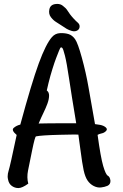

<svg xmlns="http://www.w3.org/2000/svg" viewBox="-20 -952 629 978"><path d="M463.9 -319.8Q472.2 -319.3 490 -315.9Q507.8 -312.5 518.6 -303.2Q529.3 -293.9 519.8 -284.4Q510.3 -274.9 497.8 -272.5Q485.4 -270 477.1 -265.1Q492.7 -150.9 505.6 -106.7Q518.6 -62.5 529.3 -56.9Q540 -51.3 542.5 -32.2V-29.3Q542.5 -12.7 527.3 -5.4Q512.2 1 494.1 2.9Q476.1 4.9 457.3 -4.6Q438.5 -14.2 426 -32.5Q413.6 -50.8 406.2 -84.2Q398.9 -117.7 389.4 -191.4Q379.9 -265.1 379.2 -266.4Q378.4 -267.6 284.9 -265.4Q191.4 -263.2 163.1 -257.3Q157.7 -254.9 143.8 -186.8Q129.9 -118.7 122.8 -83.3Q115.7 -47.9 124 -16.6Q92.8 5.9 74.2 5.9H73.2Q55.2 5.9 40 -5.1Q24.9 -16.1 21 -37.6Q19 -45.9 19 -53.2Q19 -67.4 23.9 -82.5Q31.2 -104.5 64.9 -264.6Q36.1 -288.6 49.8 -300.5Q63.5 -312.5 83.5 -317.4Q140.6 -528.3 177.2 -628.4Q213.9 -728.5 245.1 -763.7Q261.7 -782.2 286.1 -783.2Q310.5 -784.2 329.3 -778.3Q348.1 -772.5 362.3 -752.7Q376.5 -732.9 397.2 -657.2Q418 -581.5 430.7 -508.3Q443.4 -435.1 463.9 -319.8ZM218.3 -491.2Q230.5 -482.4 230 -463.9Q229.5 -445.3 221.2 -423.1Q212.9 -400.9 201.4 -377.4Q189.9 -354 176.8 -322.8Q199.7 -324.2 368.2 -324.2Q343.8 -470.7 331.8 -551.8Q319.8 -632.8 310.8 -668.5Q301.8 -704.1 297.1 -708Q292.5 -711.9 289.8 -710.7Q287.1 -709.5 280.5 -693.4Q273.9 -677.2 265.9 -656.2Q257.8 -635.3 247.1 -600.8Q236.3 -566.4 227.3 -530Q218.3 -493.7 218.3 -491.2ZM261.2 -931.2Q265.6 -932.1 271 -932.1Q289.1 -932.1 300.8 -921.9Q315.9 -910.6 322.5 -899.9Q329.1 -889.2 336.7 -879.2Q344.2 -869.1 355.2 -857.2Q366.2 -845.2 376.5 -836.4Q386.7 -827.6 385.5 -814.9Q384.3 -802.2 372.6 -796.1Q360.8 -790 345.7 -794.4Q330.6 -798.8 320.1 -804.9Q309.6 -811 294.7 -821.3Q279.8 -831.5 265.9 -839.8Q252 -848.1 239.3 -864.5Q226.6 -880.9 231.4 -904.3Q236.3 -927.7 261.2 -931.2Z"/></svg>

Font: Myanmar Kalay
Style: Regular
Weight: 400
Designer: Khon Soe Zaw Thu
Foundry: PaOh Unicode khonsoezawthu@gmail.com and @hotmail.com
Version: Version 1.20 December 6, 2016